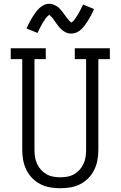

<svg xmlns="http://www.w3.org/2000/svg" viewBox="-20 -991 640 1019"><path d="M300 8Q273 8 246 3.5Q219 -1 194.5 -13.5Q170 -26 151 -45.5Q132 -65 120 -89.5Q108 -114 103 -141Q98 -168 98 -195V-677H37V-735H223V-677H163V-195Q163 -176 166 -157Q169 -138 177 -121Q185 -104 197.5 -90Q210 -76 226.5 -66.5Q243 -57 262 -53.5Q281 -50 300 -50Q319 -50 338 -53.5Q357 -57 373.5 -66.5Q390 -76 402.5 -90Q415 -104 423 -121Q431 -138 434 -157Q437 -176 437 -195V-677H377V-735H563V-677H502V-195Q502 -168 497 -141Q492 -114 480 -89.5Q468 -65 449 -45.5Q430 -26 405.5 -13.5Q381 -1 354 3.5Q327 8 300 8ZM358 -813Q353 -813 348 -813.5Q343 -814 338.5 -815.5Q334 -817 329.5 -819Q325 -821 320.5 -824Q316 -827 312.5 -829.5Q309 -832 305 -836Q301 -840 297.5 -843.5Q294 -847 291 -851Q288 -855 285 -859Q282 -863 279 -867Q276 -871 273 -875Q270 -879 267 -884Q264 -889 260.5 -893Q257 -897 254.5 -900Q252 -903 248 -906.5Q244 -910 242 -912Q240 -911 236 -908Q232 -905 228 -900.5Q224 -896 222.5 -893.5Q221 -891 219 -888Q217 -885 215 -882Q213 -879 210.5 -875.5Q208 -872 205.5 -867.5Q203 -863 200.5 -858.5Q198 -854 195.5 -849.5Q193 -845 190.5 -839.5Q188 -834 185 -828Q182 -822 179 -816L121 -840Q129 -859 137 -874Q145 -889 153 -901.5Q161 -914 168.5 -924.5Q176 -935 187 -946Q198 -957 212 -964Q226 -971 242 -971Q252 -971 261.5 -967.5Q271 -964 279.5 -959Q288 -954 295 -947Q302 -940 308.5 -932Q315 -924 320.5 -916Q326 -908 333 -899Q340 -890 346 -883Q352 -876 358 -871Q360 -872 364 -875Q368 -878 372 -882.5Q376 -887 377.5 -889.5Q379 -892 381 -895Q383 -898 385 -901Q387 -904 389.5 -908Q392 -912 394.5 -916Q397 -920 399.5 -924.5Q402 -929 404.5 -934Q407 -939 409.5 -944Q412 -949 415 -955Q418 -961 421 -967L479 -943Q471 -924 463 -909Q455 -894 447 -881.5Q439 -869 431.5 -858.5Q424 -848 413 -837Q402 -826 388 -819.5Q374 -813 358 -813Z"/></svg>

Font: Iosevka Slab Light Extended
Style: Regular
Weight: 300
Width: 7
Monospace: yes
Designer: Belleve Invis
Foundry: Belleve Invis
Version: Version 11.1.0; ttfautohint (v1.8.3)